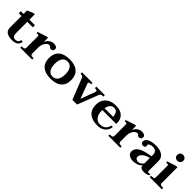

<svg xmlns="http://www.w3.org/2000/svg" viewBox="314 -2064 3434 3434"><g transform="rotate(45 2030.5 -347.5)"><path d="M419 -109Q414 -47 372.5 -18.5Q331 10 262 10Q175 10 126 -22Q77 -54 77 -131V-417H8V-470H77V-558L193 -606H224V-470H363V-417H224V-132Q224 -38 297 -38Q328 -38 351 -55Q374 -72 378 -109Z M923 -423Q923 -395 908.5 -381Q894 -367 870 -367Q856 -367 847 -372Q838 -377 830 -386Q820 -395 813 -399Q806 -403 794 -403Q773 -403 749.5 -383Q726 -363 708.5 -327Q691 -291 688 -244V-73Q688 -55 702 -45.5Q716 -36 742 -36H764V0H462V-36H488Q513 -36 527 -45Q541 -54 541 -72V-365Q541 -380 533 -387Q525 -394 513 -394Q503 -394 489 -388L481 -419L659 -477H688V-367Q705 -421 749 -450.5Q793 -480 836 -480Q872 -480 897.5 -466.5Q923 -453 923 -423Z M955 -235Q955 -354 1027 -417Q1099 -480 1236 -480Q1373 -480 1445 -417Q1517 -354 1517 -235Q1517 -115 1445 -52.5Q1373 10 1236 10Q1099 10 1027 -52.5Q955 -115 955 -235ZM1370 -235Q1370 -328 1334 -377Q1298 -426 1236 -426Q1173 -426 1137.5 -377Q1102 -328 1102 -235Q1102 -141 1137.5 -91.5Q1173 -42 1236 -42Q1298 -42 1334 -91.5Q1370 -141 1370 -235Z M1627 -391Q1618 -415 1605.5 -424Q1593 -433 1573 -433H1554V-470H1821V-433H1801Q1784 -433 1773.5 -427.5Q1763 -422 1763 -410Q1763 -404 1766 -396L1870 -115L1973 -391Q1976 -399 1976 -405Q1976 -419 1964 -426Q1952 -433 1936 -433H1917V-470H2132V-433H2117Q2097 -433 2079.5 -425Q2062 -417 2055 -400L1900 0H1781Z M2288 -250V-234Q2288 -147 2328 -92.5Q2368 -38 2438 -38Q2574 -38 2599 -169H2637Q2629 -90 2573 -40Q2517 10 2417 10Q2283 10 2211 -53Q2139 -116 2139 -235Q2139 -347 2210 -413.5Q2281 -480 2407 -480Q2522 -480 2581 -423.5Q2640 -367 2640 -278V-250ZM2294 -301H2511Q2511 -348 2488 -388.5Q2465 -429 2411 -429Q2364 -429 2334 -394Q2304 -359 2294 -301Z M3151 -423Q3151 -395 3136.5 -381Q3122 -367 3098 -367Q3084 -367 3075 -372Q3066 -377 3058 -386Q3048 -395 3041 -399Q3034 -403 3022 -403Q3001 -403 2977.5 -383Q2954 -363 2936.5 -327Q2919 -291 2916 -244V-73Q2916 -55 2930 -45.5Q2944 -36 2970 -36H2992V0H2690V-36H2716Q2741 -36 2755 -45Q2769 -54 2769 -72V-365Q2769 -380 2761 -387Q2753 -394 2741 -394Q2731 -394 2717 -388L2709 -419L2887 -477H2916V-367Q2933 -421 2977 -450.5Q3021 -480 3064 -480Q3100 -480 3125.5 -466.5Q3151 -453 3151 -423Z M3179 -96Q3179 -172 3257.5 -218.5Q3336 -265 3496 -287V-329Q3496 -377 3467.5 -401Q3439 -425 3391 -425Q3355 -425 3327 -411Q3299 -397 3299 -382Q3299 -377 3301.5 -366Q3304 -355 3304 -349Q3304 -337 3290 -324.5Q3276 -312 3253 -312Q3225 -312 3211.5 -327.5Q3198 -343 3198 -367Q3198 -421 3259.5 -450.5Q3321 -480 3422 -480Q3525 -480 3584.5 -437Q3644 -394 3644 -323V-73Q3644 -55 3650.5 -47.5Q3657 -40 3670 -40Q3685 -40 3709 -48V-22Q3689 -7 3659 1.5Q3629 10 3597 10Q3556 10 3527.5 -4.5Q3499 -19 3499 -51V-61Q3464 -22 3417 -6Q3370 10 3323 10Q3259 10 3219 -18Q3179 -46 3179 -96ZM3496 -108V-246Q3407 -222 3365.5 -184.5Q3324 -147 3324 -107Q3324 -78 3343.5 -61.5Q3363 -45 3396 -45Q3423 -45 3452.5 -63.5Q3482 -82 3496 -108Z M3803 -631Q3803 -664 3824 -684.5Q3845 -705 3879 -705Q3913 -705 3934 -684Q3955 -663 3955 -631Q3955 -599 3934 -578Q3913 -557 3879 -557Q3845 -557 3824 -577.5Q3803 -598 3803 -631ZM3737 -36H3763Q3789 -36 3803 -45Q3817 -54 3817 -72V-365Q3817 -381 3808.5 -388Q3800 -395 3788 -395Q3785 -395 3778.5 -393Q3772 -391 3764 -389L3756 -421L3931 -477H3963V-72Q3963 -54 3977 -45Q3991 -36 4017 -36H4043V0H3737Z"/></g></svg>

Font: Taviraj DemiBold
Style: Regular
Weight: 600
Designer: Katatrad Team
Foundry: CadsonDemak
Version: Version 1.030